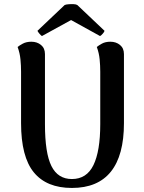

<svg xmlns="http://www.w3.org/2000/svg" viewBox="-20 -914 709 948"><path d="M592 -647V-306Q592 -147 527.5 -66.5Q463 14 335 14Q210 14 147 -63Q84 -140 84 -306V-560Q84 -590 81 -621Q78 -652 67 -682Q75 -689 92.5 -698.5Q110 -708 135 -708Q163 -708 182.5 -692Q202 -676 202 -647V-301Q202 -158 234 -94Q266 -30 335 -30Q408 -30 441.5 -99Q475 -168 475 -301V-560Q475 -590 472 -621Q469 -652 458 -682Q466 -689 483 -698.5Q500 -708 525 -708Q553 -708 572.5 -692Q592 -676 592 -647ZM362 -889 496 -762Q496 -758 488 -748.5Q480 -739 474 -736L331 -815L187 -736Q182 -739 174 -748.5Q166 -758 165 -762L299 -889Q305 -892 318 -893Q331 -894 343.5 -893.5Q356 -893 362 -889Z"/></svg>

Font: Arima SemiBold
Style: Regular
Weight: 600
Designer: Joana Correia and Natanael Gama
Foundry: NDISCOVER
Version: Version 1.101;gftools[0.9.23]